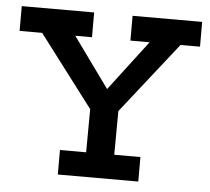

<svg xmlns="http://www.w3.org/2000/svg" viewBox="-46 -638 750 687"><g transform="rotate(5 329.0 -294.5)"><path d="M5 -589H265V-500H205L335 -320L472 -500H403V-589H653V-500H583L382 -245L381 -88H475V0H186V-88H280L281 -243L86 -500H5Z"/></g></svg>

Font: Podkova SemiBold
Style: Regular
Weight: 600
Designer: Ilya Yudin
Foundry: Cyreal (www.cyreal.org)
Version: Version 2.103